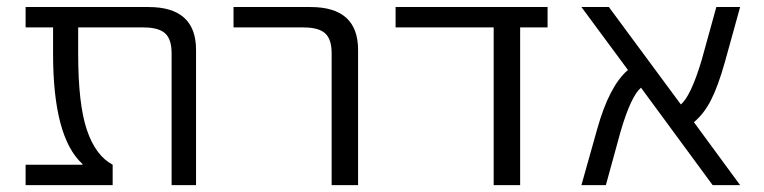

<svg xmlns="http://www.w3.org/2000/svg" viewBox="-20 -540 2228 560"><path d="M54.7 0V-59.6H220.7V-61.5Q134.8 -139.6 134.8 -382.8V-460H54.7V-519.5H413.1Q551.8 -519.5 551.8 -394.5V0H480.5V-384.8Q480.5 -425.8 461.4 -442.9Q442.4 -460 398.4 -460H208V-382.8Q208 -236.3 233.4 -161.1Q258.8 -85.9 308.6 -59.6V0Z M661.1 -460V-519.5H885.7Q1024.4 -519.5 1024.4 -394.5V0H947.3V-384.8Q947.3 -425.8 928.2 -442.9Q909.2 -460 865.2 -460Z M1133.8 -460V-519.5H1577.1V-460H1497.1V0H1419.9V-460Z M1675.8 0 1721.7 -163.1Q1756.8 -289.1 1811.5 -335.9L1675.8 -519.5H1755.9L1965.8 -235.4Q1995.1 -259.8 2026.4 -364.3L2069.3 -519.5H2138.7L2093.8 -357.4Q2074.2 -288.1 2053.7 -248Q2033.2 -208 2003.9 -183.6L2138.7 0H2058.6L1849.6 -284.2Q1820.3 -259.8 1790 -156.2L1747.1 0Z"/></svg>

Font: GenEi M Gothic v2 Regular
Style: Regular
Weight: 400
Version: Version 2.0